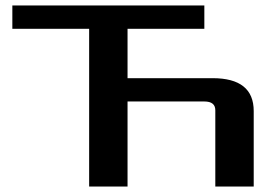

<svg xmlns="http://www.w3.org/2000/svg" viewBox="-20 -680 1010 700"><path d="M25 -575V-660H725V-575H445V-395H755Q905 -395 905 -275V0H765V-278Q765 -310 725 -310H445V0H305V-575Z"/></svg>

Font: Xolonium
Style: Regular
Weight: 400
Designer: Severin Meyer
Version: Version 4.2